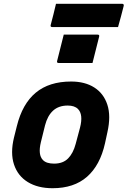

<svg xmlns="http://www.w3.org/2000/svg" viewBox="-20 -983 674 1015"><path d="M356 -552Q429 -552 478.5 -520.5Q528 -489 547.5 -429.5Q567 -370 548 -285L535 -225Q509 -109 440 -48.5Q371 12 258 12Q180 12 127 -20.5Q74 -53 54 -113.5Q34 -174 54 -256L69 -316Q98 -434 169 -493Q240 -552 356 -552ZM338 -425Q290 -425 260.5 -398Q231 -371 218 -320L196 -231Q180 -164 207 -137Q225 -118 266 -118Q313 -118 340 -145.5Q367 -173 380 -222L403 -308Q421 -378 392 -407Q374 -425 338 -425ZM317 -800H496Q507 -800 504 -789L469 -650H290Q279 -650 282 -661ZM276 -963H625Q636 -963 634 -952Q627 -923 619.5 -896Q612 -869 604 -840H256Q245 -840 248 -851Q256 -880 262.5 -907Q269 -934 276 -963Z"/></svg>

Font: Recursive Sn Lnr St XBd
Style: Italic
Weight: 800
Italic angle: -15°
Version: Version 1.079;hotconv 1.0.112;makeotfexe 2.5.65598; ttfautoh